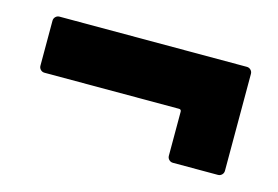

<svg xmlns="http://www.w3.org/2000/svg" viewBox="-46 -444 579 400"><g transform="rotate(15 243.0 -244.5)"><path d="M41 -361H445Q450 -361 453.5 -357.5Q457 -354 457 -349V-140Q457 -135 453.5 -131.5Q450 -128 445 -128H348Q343 -128 339.5 -131.5Q336 -135 336 -140V-235Q336 -240 331 -240H41Q36 -240 32.5 -243.5Q29 -247 29 -252V-349Q29 -354 32.5 -357.5Q36 -361 41 -361Z"/></g></svg>

Font: Amber EN
Style: Bold
Weight: 700
Designer: Jeremy Tribby
Foundry: Tribby Type
Version: Version 1.408 November 24, 2021